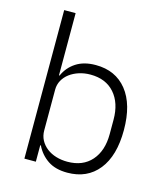

<svg xmlns="http://www.w3.org/2000/svg" viewBox="-112 -826 798 924"><g transform="rotate(15 287.0 -364.0)"><path d="M93 -740H150V-430H153Q172 -473 211 -498.5Q250 -524 309 -524Q408 -524 464 -454Q520 -384 520 -256Q520 -128 464 -58Q408 12 309 12Q250 12 212 -13.5Q174 -39 153 -82H150V0H93ZM296 -39Q373 -39 416 -88Q459 -137 459 -220V-292Q459 -375 416 -424Q373 -473 296 -473Q266 -473 239.5 -464.5Q213 -456 193 -441Q173 -426 161.5 -405Q150 -384 150 -359V-156Q150 -129 161.5 -107.5Q173 -86 193 -70.5Q213 -55 239.5 -47Q266 -39 296 -39Z"/></g></svg>

Font: IBM Plex Sans Thai Looped Light
Style: Regular
Weight: 300
Designer: Mike Abbink, Paul van der Laan, Pieter van Rosmalen, Ben Mitchell, Mark Frömberg
Foundry: Bold Monday
Version: Version 1.1